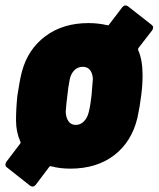

<svg xmlns="http://www.w3.org/2000/svg" viewBox="-37 -613 584 707"><path d="M472 -428Q488 -392 488 -337Q488 -299 483 -262Q478 -220 469 -179Q448 -91 383.5 -41.5Q319 8 222 8Q183 8 150 -1Q148 -2 144 2L95 67Q89 74 83 74Q79 74 74 71L-12 3Q-17 -1 -17 -7Q-17 -13 -13 -18L38 -85Q40 -88 38 -91Q22 -128 22 -169Q22 -213 27 -261Q36 -321 44 -350Q66 -432 130.5 -480Q195 -528 289 -528Q325 -528 359 -520Q363 -519 365 -523L413 -586Q419 -593 425 -593Q429 -593 434 -590L522 -521Q527 -517 527 -512Q527 -506 523 -501L472 -435Q471 -432 472 -428ZM300 -261Q304 -304 305 -322Q304 -343 294.5 -355Q285 -367 268 -367Q250 -367 237.5 -355Q225 -343 220 -322Q214 -292 211 -261Q207 -231 205 -201Q206 -179 215.5 -166Q225 -153 242 -153Q259 -153 272 -166Q285 -179 290 -201Q294 -216 296.5 -235Q299 -254 300 -261Z"/></svg>

Font: Barlow Semi Condensed Black
Style: Italic
Weight: 900
Width: 4
Italic angle: -7°
Designer: Jeremy Tribby
Foundry: Tribby Type
Version: Version 1.408